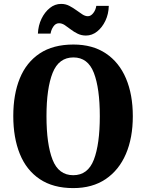

<svg xmlns="http://www.w3.org/2000/svg" viewBox="-20 -953 748 983"><path d="M355 10Q252 10 183.5 -36Q115 -82 81.5 -165Q48 -248 48 -359Q48 -470 81.5 -552Q115 -634 183.5 -679.5Q252 -725 356 -725Q454 -725 522 -679.5Q590 -634 625 -551.5Q660 -469 660 -358Q660 -247 624.5 -164.5Q589 -82 521 -36Q453 10 355 10ZM355 -56Q430 -56 460.5 -135.5Q491 -215 491 -358Q491 -501 460.5 -580Q430 -659 356 -659Q281 -659 249.5 -580Q218 -501 218 -358Q218 -215 249 -135.5Q280 -56 355 -56ZM420 -771Q397 -771 377.5 -780.5Q358 -790 342 -802.5Q326 -815 311.5 -824.5Q297 -834 282 -834Q265 -834 253.5 -817.5Q242 -801 239 -781H174Q176 -823 192.5 -857Q209 -891 235 -912Q261 -933 293 -933Q316 -933 335 -923Q354 -913 370.5 -901Q387 -889 401.5 -879.5Q416 -870 430 -870Q445 -870 457.5 -886Q470 -902 473 -923H537Q536 -881 519.5 -846.5Q503 -812 477 -791.5Q451 -771 420 -771Z"/></svg>

Font: Noto Serif Bengali Condensed ExtraBold
Style: Regular
Weight: 800
Width: 3
Designer: Juan Bruce, Universal Thirst, Indian Type Foundry and the Monotype Design Team.
Foundry: Monotype Imaging Inc.
Version: Version 2.003; ttfautohint (v1.8.4.7-5d5b)